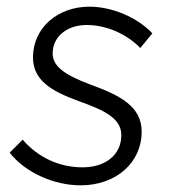

<svg xmlns="http://www.w3.org/2000/svg" viewBox="-20 -548 506 576"><path d="M222 8C328 8 405 -60 405 -153C405 -229 340 -262 252 -294C169 -325 138 -351 138 -388C138 -438 181 -473 240 -473C297 -473 358 -448 401 -404L437 -448C392 -496 316 -528 248 -528C155 -528 79 -466 79 -376C79 -308 132 -275 218 -244C290 -218 345 -194 344 -141C343 -83 296 -46 228 -46C157 -46 94 -76 48 -129L9 -90C56 -30 142 8 222 8Z"/></svg>

Font: Fixel Text 20240404 Light
Style: Italic
Weight: 300
Width: 4
Italic angle: -10°
Designer: AlfaBravo + MacPaw
Foundry: Kyrylo Tkachov, Marchela Mozhyna, Serhii Makarenko, Maria Weinstein, Zakhar Kryvoshyya
Version: Version 1.211;Glyphs 3.2 (3225)